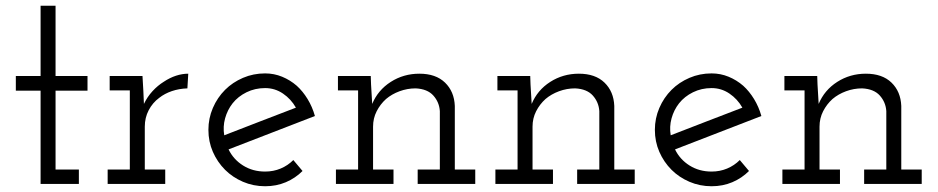

<svg xmlns="http://www.w3.org/2000/svg" viewBox="-20 -639 3257 667"><path d="M254 0V-50H173V-324H284V-375H173V-619H121V-375H35V-324H121V0Z M554 0V-50H483V-199Q483 -230 496.5 -256Q510 -282 533 -299Q552 -314 577 -322.5Q602 -331 631 -332L634 -383Q613 -383 591.5 -376Q570 -369 549 -355Q528 -342 510 -322.5Q492 -303 480 -278Q479 -297 479 -300Q479 -303 478 -323L475 -375H361V-325H431V-50H354V0Z M901 -333Q935 -333 963 -314Q991 -295 1008 -265Q945 -241 883 -217Q821 -193 759 -169Q754 -199 762 -228Q770 -257 788 -280Q807 -304 836.5 -318.5Q866 -333 901 -333ZM1031 -45 999 -83Q980 -64 955 -53.5Q930 -43 901 -43Q858 -43 824.5 -64Q791 -85 774 -120Q849 -149 924 -178Q999 -207 1074 -236Q1065 -268 1048.5 -295Q1032 -322 1011 -341Q988 -361 960 -372.5Q932 -384 901 -384Q860 -384 824 -368.5Q788 -353 762 -327Q735 -300 719.5 -264Q704 -228 704 -188Q704 -147 719.5 -111.5Q735 -76 762 -49Q788 -23 824 -7.5Q860 8 901 8Q940 8 973 -6Q1006 -20 1031 -45Z M1347 0V-50H1276V-199Q1276 -228 1288.5 -252.5Q1301 -277 1321 -295Q1341 -312 1368 -322Q1395 -332 1424 -332Q1465 -330 1485.5 -307Q1506 -284 1508 -253V-50H1431V0H1631V-50H1560V-271Q1558 -321 1526 -352Q1494 -383 1437 -383Q1382 -383 1337.5 -354.5Q1293 -326 1273 -278Q1272 -297 1271 -312Q1270 -327 1269 -346L1268 -375H1154V-325H1224V-50H1147V0Z M1901 0V-50H1830V-199Q1830 -228 1842.5 -252.5Q1855 -277 1875 -295Q1895 -312 1922 -322Q1949 -332 1978 -332Q2019 -330 2039.5 -307Q2060 -284 2062 -253V-50H1985V0H2185V-50H2114V-271Q2112 -321 2080 -352Q2048 -383 1991 -383Q1936 -383 1891.5 -354.5Q1847 -326 1827 -278Q1826 -297 1825 -312Q1824 -327 1823 -346L1822 -375H1708V-325H1778V-50H1701V0Z M2452 -333Q2486 -333 2514 -314Q2542 -295 2559 -265Q2496 -241 2434 -217Q2372 -193 2310 -169Q2305 -199 2313 -228Q2321 -257 2339 -280Q2358 -304 2387.5 -318.5Q2417 -333 2452 -333ZM2582 -45 2550 -83Q2531 -64 2506 -53.5Q2481 -43 2452 -43Q2409 -43 2375.5 -64Q2342 -85 2325 -120Q2400 -149 2475 -178Q2550 -207 2625 -236Q2616 -268 2599.5 -295Q2583 -322 2562 -341Q2539 -361 2511 -372.5Q2483 -384 2452 -384Q2411 -384 2375 -368.5Q2339 -353 2313 -327Q2286 -300 2270.5 -264Q2255 -228 2255 -188Q2255 -147 2270.5 -111.5Q2286 -76 2313 -49Q2339 -23 2375 -7.5Q2411 8 2452 8Q2491 8 2524 -6Q2557 -20 2582 -45Z M2898 0V-50H2827V-199Q2827 -228 2839.5 -252.5Q2852 -277 2872 -295Q2892 -312 2919 -322Q2946 -332 2975 -332Q3016 -330 3036.5 -307Q3057 -284 3059 -253V-50H2982V0H3182V-50H3111V-271Q3109 -321 3077 -352Q3045 -383 2988 -383Q2933 -383 2888.5 -354.5Q2844 -326 2824 -278Q2823 -297 2822 -312Q2821 -327 2820 -346L2819 -375H2705V-325H2775V-50H2698V0Z"/></svg>

Font: Josefin Slab Thin Medium
Style: Regular
Weight: 500
Version: Version 2.000